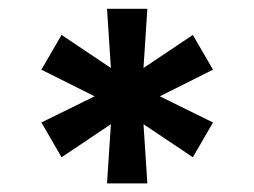

<svg xmlns="http://www.w3.org/2000/svg" viewBox="-20 -727 579 437"><path d="M223.6 -309.6 232.4 -444.3 120.1 -369.1 74.2 -448.2 195.3 -507.8 74.2 -568.4 120.1 -647.5 232.4 -572.3 223.6 -707H315.4L306.6 -572.3L418.9 -647.5L464.8 -568.4L343.8 -507.8L464.8 -448.2L418.9 -369.1L306.6 -444.3L315.4 -309.6Z"/></svg>

Font: Pretendard Std
Style: Bold
Weight: 700
Designer: Base glyphs from Inter by Rasmus Andersson; Hangeul glyphs from Noto Sans CJK(Source Han Sans) by Jang Soo-young and Kan
Foundry: Kil Hyung-jin
Version: Version 1.309